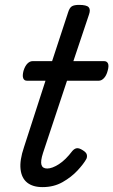

<svg xmlns="http://www.w3.org/2000/svg" viewBox="-20 -750 463 785"><path d="M154 15Q114 15 91 -3.5Q68 -22 64 -58.5Q60 -95 78 -148L166 -420H90Q79 -420 75 -430Q71 -440 76 -460Q82 -480 92 -490Q102 -500 113 -500H193L258 -698Q264 -718 273.5 -724Q283 -730 303 -730Q334 -730 342.5 -720.5Q351 -711 344 -691L280 -500H406Q417 -500 421.5 -490.5Q426 -481 420 -460Q415 -441 405 -430.5Q395 -420 384 -420H254L156 -125Q145 -91 149.5 -76Q154 -61 173 -61Q193 -61 220.5 -78.5Q248 -96 276 -133Q285 -143 294.5 -144Q304 -145 318 -136Q333 -127 335 -117.5Q337 -108 333 -100Q322 -80 297 -53Q272 -26 236 -5.5Q200 15 154 15Z"/></svg>

Font: Playwrite US Trad
Style: Regular
Weight: 400
Designer: Veronika Burian, José Scaglione
Foundry: TypeTogether
Version: Version 1.002